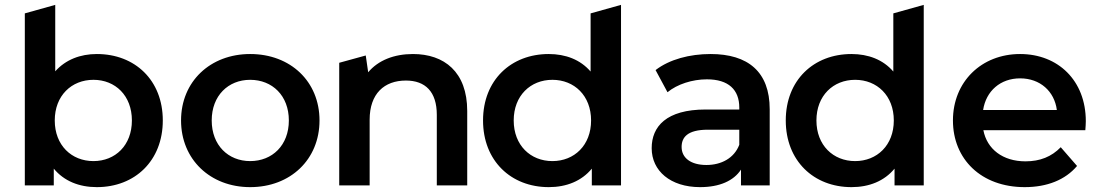

<svg xmlns="http://www.w3.org/2000/svg" viewBox="-20 -762 4520 789"><path d="M378 -540C310 -540 250 -517 207 -469V-742L82 -707V0H201V-69C243 -18 305 7 378 7C534 7 649 -101 649 -267C649 -433 534 -540 378 -540ZM364 -100C274 -100 205 -165 205 -267C205 -369 274 -434 364 -434C454 -434 522 -369 522 -267C522 -165 454 -100 364 -100Z M1008 7C1174 7 1293 -107 1293 -267C1293 -427 1174 -540 1008 -540C844 -540 724 -427 724 -267C724 -107 844 7 1008 7ZM1008 -100C918 -100 850 -165 850 -267C850 -369 918 -434 1008 -434C1099 -434 1167 -369 1167 -267C1167 -165 1099 -100 1008 -100Z M1677 -540C1599 -540 1534 -514 1493 -465L1483 -534L1374 -504V0H1499V-270C1499 -377 1559 -431 1648 -431C1728 -431 1775 -385 1775 -290V0H1900V-306C1900 -467 1805 -540 1677 -540Z M2532 -742 2407 -707V-468C2365 -517 2304 -540 2235 -540C2080 -540 1965 -433 1965 -267C1965 -101 2080 7 2235 7C2308 7 2370 -18 2412 -69V0H2532ZM2250 -100C2160 -100 2091 -165 2091 -267C2091 -369 2160 -434 2250 -434C2340 -434 2409 -369 2409 -267C2409 -165 2340 -100 2250 -100Z M2900 -540C2814 -540 2731 -518 2674 -474L2723 -383C2763 -416 2825 -436 2885 -436C2974 -436 3018 -393 3018 -320V-312H2880C2718 -312 2658 -242 2658 -153C2658 -60 2735 7 2857 7C2937 7 2995 -19 3025 -65V0H3143V-313C3143 -467 3054 -540 2900 -540ZM2883 -84C2819 -84 2781 -113 2781 -158C2781 -197 2804 -229 2889 -229H3018V-167C2997 -112 2944 -84 2883 -84Z M3776 -742 3651 -707V-468C3609 -517 3548 -540 3479 -540C3324 -540 3209 -433 3209 -267C3209 -101 3324 7 3479 7C3552 7 3614 -18 3656 -69V0H3776ZM3494 -100C3404 -100 3335 -165 3335 -267C3335 -369 3404 -434 3494 -434C3584 -434 3653 -369 3653 -267C3653 -165 3584 -100 3494 -100Z M4442 -264C4442 -431 4328 -540 4172 -540C4013 -540 3896 -426 3896 -267C3896 -108 4012 7 4191 7C4283 7 4358 -23 4406 -80L4339 -157C4301 -118 4254 -99 4194 -99C4101 -99 4036 -149 4021 -227H4440C4441 -239 4442 -254 4442 -264ZM4172 -440C4254 -440 4313 -387 4323 -310H4020C4032 -388 4091 -440 4172 -440Z"/></svg>

Font: Talent
Style: Bold
Weight: 600
Designer: Mike Powis
Version: Version 1.001;hotconv 1.0.109;makeotfexe 2.5.65596